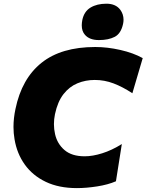

<svg xmlns="http://www.w3.org/2000/svg" viewBox="-20 -976 772 1011"><path d="M385 14.5Q290 14.5 221 -18.5Q152 -51.5 110.5 -109.5Q69 -167.5 56.5 -243Q51 -274.5 51 -307.5Q51 -353.5 61.5 -402.5Q94.5 -562 198.5 -645.2Q302.5 -728.5 481.5 -728.5Q545 -728.5 613.5 -713Q682 -697.5 731.5 -670L677 -485Q626 -518.5 578 -536.8Q530 -555 479 -555Q430.5 -555 388 -537.5Q345.5 -520 314.5 -480.5Q283.5 -441 269.5 -375Q264 -348.5 264 -322.5Q264 -295.5 270 -269.5Q281.5 -218.5 319.8 -185.8Q358 -153 426 -153Q467.5 -153 518 -168.8Q568.5 -184.5 621.5 -217.5L590.5 -21.5Q549 -3.5 491.8 5.5Q434.5 14.5 385 14.5ZM501 -765Q451.5 -765 427.5 -792.5Q410.5 -811.5 410.5 -842.5Q410.5 -855.5 413.5 -871Q423 -916 456.8 -936.2Q490.5 -956.5 540.5 -956.5Q589 -956.5 613 -925Q630.5 -901.5 630.5 -872Q630.5 -861.5 628 -850Q617 -799 584 -782Q551 -765 501 -765Z"/></svg>

Font: Heraclito ExtraBold
Style: Italic
Weight: 800
Italic angle: -12°
Designer: Kostas Bartsokas (font) & Cristiano Sobral (main changes)
Foundry: Kostas Bartsokas (font) & Cristiano Sobral (main changes)
Version: Version 1.00;July 8, 2020;FontCreator 13.0.0.2655 64-bit